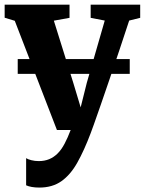

<svg xmlns="http://www.w3.org/2000/svg" viewBox="-22 -572 636 845"><path d="M151 253.5Q132.5 253.5 117.5 250.8Q102.5 248 93 243.5V124Q100 129 115.8 133Q131.5 137 148.5 137Q174 137 194.5 128.5Q215 120 231.8 103.2Q248.5 86.5 262.2 60.5Q276 34.5 289 0H228.5L43 -480.5L-1.5 -494V-551.5H284V-493.5L215 -481L300.5 -207.5L333 -99.5L360 -207.5L439 -481.5L377 -493.5V-551.5H595V-493.5L546.5 -481.5Q526 -419 503.8 -352.5Q481.5 -286 460.2 -223.5Q439 -161 421.2 -110Q403.5 -59 391.8 -26.2Q380 6.5 377.5 13Q348.5 90 318.2 143.8Q288 197.5 248.2 225.5Q208.5 253.5 151 253.5ZM549 -312V-247H56V-312Z"/></svg>

Font: Merriweather 28pt ExtraBold
Style: Regular
Weight: 800
Version: Version 2.100